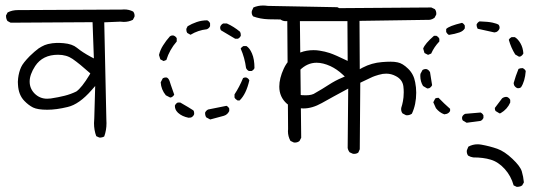

<svg xmlns="http://www.w3.org/2000/svg" viewBox="-20 -581 2040 714"><path d="M348.6 -69.8Q350.6 -69.3 352.1 -69.3Q353.5 -69.3 355.2 -69.6Q356.9 -69.8 359.4 -70.3Q364.3 -71.3 367.7 -73.7Q376 -96.7 376 -123Q376 -126 375.5 -137.7L367.7 -498L427.2 -500.5Q434.1 -499.5 440.4 -499.5Q458.5 -499.5 474.1 -507.3L480 -518.6Q480.5 -520.5 480.5 -522Q480.5 -531.7 475.1 -538.1Q460 -545.9 441.9 -545.9Q437.5 -545.9 432.1 -545.4L50.8 -543.5H50.3Q48.3 -543.5 46.4 -543.5Q24.9 -543.5 8.3 -534.7L2.4 -523.4Q2.4 -522.9 2.4 -522Q2.4 -510.7 7.8 -502.9L19.5 -496.6L324.2 -498.5L329.1 -363.8L317.9 -369.6Q286.1 -386.7 266.1 -403.3Q249 -417.5 216.8 -420.4Q206.5 -421.4 201.4 -421.4Q196.3 -421.4 190.4 -421.4Q184.6 -421.4 175 -420.2Q165.5 -418.9 158.4 -417.2Q151.4 -415.5 146.2 -413.3Q141.1 -411.1 135.3 -408Q129.4 -404.8 123.5 -400.9Q109.4 -390.6 90.8 -372.6Q65.4 -346.7 58.6 -331.5Q50.3 -313.5 47.4 -290Q46.4 -282.2 46.4 -276.6Q46.4 -271 46.9 -266.1Q48.8 -228 70.8 -205.6Q86.4 -189.5 103 -181.2Q120.1 -172.9 155.8 -172.9Q189.5 -172.9 231.4 -183.1Q274.4 -192.9 320.8 -246.1L334 -261.2L330.6 -141.1Q329.6 -131.8 329.6 -123Q329.6 -97.2 337.9 -74.7ZM168.9 -214.8Q162.6 -213.9 155.3 -213.9Q127.9 -213.9 108.4 -233.4Q90.3 -252 90.3 -277.8Q90.3 -303.7 110.8 -335.4Q138.7 -377.4 195.8 -377.4Q227.5 -377.4 250 -361.8Q275.9 -343.8 315.9 -308.1L313 -302.7Q283.7 -254.4 263.7 -240.7Q242.7 -230.5 220.2 -224.9Q197.8 -219.2 168.9 -214.8Z M1076.2 -50.8Q1086.4 -50.8 1093.8 -56.6L1100.1 -68.8L1095.2 -507.3H1228Q1237.8 -508.3 1246.1 -513.7L1252.4 -526.4Q1252.9 -528.3 1252.9 -530.3Q1252.9 -532.2 1252.7 -533.7Q1252.4 -535.2 1252.2 -536.9Q1252 -538.6 1251.5 -540Q1251 -541.5 1250.5 -543Q1249 -545.4 1247.1 -547.9L1234.4 -554.2L975.6 -559.1Q966.8 -560.5 958.5 -560.5Q939 -560.5 922.4 -553.2L916.5 -540Q916 -538.1 916 -535.2Q916 -526.4 921.4 -520Q947.8 -510.3 978.8 -509.3Q1009.8 -508.3 1041 -508.3H1048.3L1051.3 -100.6L1050.8 -93.3Q1050.8 -73.7 1060.1 -57.1L1072.3 -51.3Q1074.2 -50.8 1076.2 -50.8ZM832.5 -177.2Q829.1 -184.1 822.3 -187.5Q788.6 -180.2 753.9 -173.8Q746.1 -169.9 742.7 -162.1Q742.7 -161.6 742.7 -160.6Q742.7 -150.9 747.1 -144.5L761.7 -136.7L812.5 -150.4Q820.3 -152.8 825 -157.5Q829.6 -162.1 832.5 -168ZM630.4 -186.5Q630.4 -173.3 640.6 -163.1L642.6 -161.1Q657.2 -147.9 681.2 -143.1L690.4 -144Q698.2 -147.5 701.7 -155.3Q702.1 -157.7 702.1 -159.7Q702.1 -166.5 699.2 -170.4Q685.5 -179.7 650.4 -199.7H641.1Q633.8 -196.3 630.4 -188.5Q630.4 -187.5 630.4 -186.5ZM871.1 -207.5Q895.5 -231 907.2 -282.2Q903.8 -289.6 896.5 -292.5Q894.5 -293 893.1 -293Q887.7 -293 883.8 -290.5Q870.6 -258.3 852.1 -230V-218.3Q855.5 -211.9 863.3 -207.5ZM597.2 -293Q590.8 -293 585.4 -290L577.6 -274.9Q579.1 -248 596.7 -226.6L612.8 -218.3L617.2 -219.2Q624 -222.2 627.9 -229Q618.7 -253.9 615.2 -265.4Q611.8 -276.9 610.4 -280.3Q606.4 -290 600.6 -292.5Q598.6 -293 597.2 -293ZM885.3 -409.7Q878.9 -406.7 875 -400.4Q890.1 -366.2 895 -328.1Q898.4 -320.3 905.8 -316.9H915.5Q922.9 -320.3 926.3 -327.6Q926.3 -361.3 917 -382.3Q908.7 -401.9 896.5 -409.7ZM622.1 -449.2Q615.7 -449.2 611.8 -445.8Q597.7 -430.2 586.4 -412.1Q575.7 -395.5 571.3 -376.5L576.2 -360.4L588.4 -354L598.6 -357.9Q610.4 -396 637.2 -426.8V-439Q633.8 -445.3 626 -448.7Q624 -449.2 622.1 -449.2ZM875.5 -450.2Q875.5 -458 872.6 -462.9Q849.1 -482.4 823.7 -493.7H810.1Q802.7 -490.2 799.3 -482.4Q798.8 -480.5 798.8 -479.2Q798.8 -478 798.8 -476.1Q799.3 -472.2 801.8 -468.3L854.5 -437H864.7Q872.1 -440.4 875.5 -448.2Q875.5 -449.2 875.5 -450.2ZM761.2 -494.6Q757.8 -502 750.5 -505.4Q730 -505.4 711.4 -499Q692.9 -492.7 677.7 -483.4L673.3 -474.6Q672.9 -472.7 672.9 -470.7Q672.9 -463.9 676.3 -458.5L688.5 -451.7Q716.8 -468.8 749 -472.2Q757.8 -475.6 761.2 -483.9Z M1296.4 -8.8Q1306.2 -8.8 1312.5 -13.7L1317.9 -25.9L1319.8 -273.4Q1342.8 -284.2 1354.7 -290Q1366.7 -295.9 1374 -298.3Q1387.7 -303.2 1403.3 -306.2Q1410.2 -307.1 1416.5 -307.1Q1435.1 -307.1 1452.1 -297.9Q1476.6 -285.2 1480 -260.3Q1481.4 -248.5 1481.4 -237.8Q1481.4 -227.1 1480.5 -219.2Q1479.5 -211.4 1478.5 -205.1Q1476.1 -191.9 1472.2 -180.2Q1471.7 -177.7 1471.7 -175.8Q1471.7 -165.5 1477.1 -159.2L1489.3 -152.8Q1491.2 -152.3 1493.2 -152.3Q1503.4 -152.3 1511.7 -158.2Q1527.8 -192.4 1527.8 -236.3Q1527.8 -256.3 1523.9 -275.4Q1518.6 -305.2 1497.8 -325.4Q1477.1 -345.7 1458.5 -349.1Q1447.8 -351.6 1432.6 -351.6Q1417.5 -351.6 1400.4 -350.1Q1362.3 -347.2 1328.6 -329.6L1317.9 -323.7L1316.9 -503.4L1578.6 -507.3Q1587.4 -508.8 1595.7 -514.6L1602.1 -526.4Q1602.5 -528.3 1602.5 -530.3Q1602.5 -540 1597.2 -546.9L1584 -553.2L1049.3 -549.3Q1046.4 -549.8 1044.4 -549.8Q1032.7 -549.8 1023.4 -543L1017.1 -529.3Q1017.1 -528.8 1017.1 -527.8Q1017.1 -516.6 1022.9 -508.8Q1029.8 -503.4 1039.6 -502.4H1272L1272.9 -354.5Q1226.6 -377 1206.1 -383.8Q1188.5 -389.6 1168.9 -392.6Q1157.7 -394.5 1146.5 -394.5Q1092.8 -394.5 1059.1 -360.8Q1044.4 -345.7 1035.2 -325.7Q1018.6 -289.6 1018.6 -258.8Q1018.6 -220.2 1046.9 -195.3Q1063.5 -181.2 1100.1 -178.2Q1104 -177.7 1108.4 -177.7Q1141.1 -177.7 1176.8 -197.8Q1218.3 -221.2 1274.9 -251.5L1272.9 -30.8Q1274.4 -22 1280.3 -14.6L1292 -9.3Q1293.9 -8.8 1296.4 -8.8ZM1153.3 -235.8Q1141.1 -226.6 1117.2 -226.6Q1109.4 -226.6 1103.5 -227.1Q1084.5 -228 1074.7 -237.8Q1066.9 -246.1 1066.9 -259.3Q1066.9 -275.4 1075.2 -292.5Q1082 -307.1 1094.7 -319.8Q1122.6 -347.7 1157.2 -347.7Q1181.2 -347.7 1209 -335Q1232.9 -323.7 1253.9 -304.2L1262.2 -296.4L1252 -292Q1227.1 -281.7 1202.4 -265.6Q1177.7 -249.5 1153.3 -235.8Z M1901.4 113.8Q1902.3 113.8 1904.3 113.8Q1906.2 113.8 1909.7 113.3Q1917 112.3 1921.9 108.4L1928.2 97.2Q1926.3 75.7 1920.4 56.2Q1914.6 37.1 1885.7 9.8Q1856.4 -18.1 1829.1 -27.8Q1800.8 -37.6 1770.5 -43Q1763.2 -44.4 1755.9 -44.4Q1737.8 -44.4 1721.7 -35.6L1716.3 -22.5Q1715.8 -20.5 1715.8 -18.6Q1715.8 -9.3 1720.7 -2.4Q1729.5 2.9 1739.7 4.4Q1777.8 4.4 1804.7 12.7Q1833 21 1856.7 47.1Q1880.4 73.2 1890.1 108.4ZM1777.8 -151.9Q1774.4 -159.2 1767.1 -162.6L1710 -157.7Q1702.1 -154.3 1698.7 -146.5Q1698.2 -144.5 1698.2 -142.1Q1698.2 -136.7 1701.2 -132.8L1715.3 -124.5L1766.6 -131.3Q1770.5 -132.8 1773.4 -135.7L1777.8 -142.1ZM1610.4 -217.3Q1603 -217.3 1598.6 -214.8L1591.3 -200.7L1601.1 -178.7Q1614.3 -162.1 1632.3 -155.8L1641.6 -157.7Q1650.4 -161.1 1653.8 -168.5V-176.3Q1630.9 -196.3 1610.8 -217.3Q1610.8 -217.3 1610.4 -217.3ZM1862.8 -220.7Q1854.5 -220.7 1847.2 -215.3L1820.3 -179.7Q1820.3 -178.2 1820.3 -177.2Q1820.3 -171.4 1823.2 -168L1837.9 -159.2L1841.8 -160.2Q1866.7 -174.8 1877.4 -199.7V-209.5Q1874 -216.8 1866.2 -220.2Q1864.7 -220.7 1862.8 -220.7ZM1567.4 -323.7Q1565.4 -324.2 1564 -324.2Q1562.5 -324.2 1561 -324.2Q1556.2 -323.7 1551.3 -320.8L1543.5 -306.2Q1543 -302.2 1543 -298.8Q1543 -277.8 1553.2 -261.2L1568.8 -252L1575.7 -252.9Q1583 -256.3 1586.9 -264.2Q1582.5 -293.9 1579.1 -313L1574.7 -318.8Q1571.8 -321.8 1567.4 -323.7ZM1903.3 -253.4Q1905.3 -252.9 1907.2 -252.9Q1913.1 -252.9 1917.5 -256.3Q1932.1 -278.3 1935.1 -316.9Q1931.6 -324.2 1923.8 -327.6Q1922.9 -327.6 1921.9 -327.6Q1914.1 -327.6 1908.2 -324.7Q1897.5 -298.8 1890.1 -272L1891.6 -264.6Q1895.5 -256.8 1903.3 -253.4ZM1896 -378.4 1910.2 -370.1 1915.5 -371.1Q1922.4 -374.5 1926.3 -382.3Q1924.8 -403.8 1915.5 -419.9Q1906.2 -436 1894.5 -442.9H1882.3Q1878.9 -440.9 1876 -438.5L1872.1 -433.1Q1880.4 -403.3 1896 -378.4ZM1593.8 -447.8Q1560.1 -418.5 1553.7 -400.4L1558.6 -383.8L1571.8 -377L1583.5 -381.8Q1594.2 -406.2 1613.8 -426.8V-437L1609.4 -443.4Q1606.4 -445.8 1603 -447.8ZM1708.5 -485.8Q1705.1 -492.7 1698.2 -496.1Q1649.4 -484.4 1639.2 -473.1V-461.9Q1643.1 -454.6 1649.4 -451.2Q1671.9 -454.6 1688.5 -460.4Q1702.6 -465.3 1708.5 -475.6ZM1837.4 -474.6Q1837.9 -476.6 1837.9 -478.5Q1837.9 -484.4 1834.5 -488.8Q1828.1 -493.2 1811.8 -496.8Q1795.4 -500.5 1763.2 -501.5Q1756.3 -498 1752.4 -490.2Q1752.4 -489.7 1752.4 -487.3Q1752.4 -484.9 1753.4 -481.2Q1754.4 -477.5 1756.3 -474.1Q1787.1 -466.8 1818.4 -460.4L1825.7 -461.9Q1834 -465.8 1837.4 -474.6Z"/></svg>

Font: Bakudai
Style: ExtraLight
Weight: 200
Version: Version 1.48